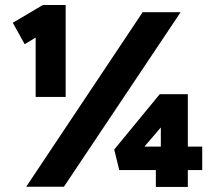

<svg xmlns="http://www.w3.org/2000/svg" viewBox="-20 -749 865 770"><path d="M123 -360.3V-655L142.3 -610.3L79 -571.7L31.3 -657.7L152 -729H243.3V-360.3H183.7Q169 -360.3 154.3 -360.3Q139.7 -360.3 123 -360.3ZM85 0 552 -700H704.3L236.3 0ZM717.3 -161H791V-67H717.3ZM530 -127 514 -161H661L625 -124.7V-282.7L654 -271.7ZM733.3 0.7H605V-103.3L639.3 -67H458.3L438 -149.3L620.7 -371.3H733.3Z"/></svg>

Font: Lexend Medium
Style: Regular
Weight: 500
Designer: Bonnie Shaver-Troup, Thomas Jockin
Foundry: Lexend
Version: Version 1.005